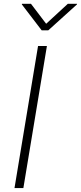

<svg xmlns="http://www.w3.org/2000/svg" viewBox="-20 -963 415 983"><path d="M220.2 -727.5 99.6 0H54.2L174.8 -727.5ZM138.7 -943.4 216.3 -841.3 327.1 -943.4H374.5L374 -940.4L227.1 -807.6H193.4L91.8 -940.4L92.3 -943.4Z"/></svg>

Font: Inter 18pt ExtraLight
Style: Italic
Weight: 250
Italic angle: -9.3988°
Designer: Rasmus Andersson
Foundry: rsms
Version: Version 4.001;git-66647c0bb